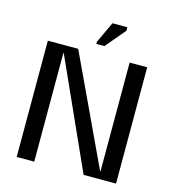

<svg xmlns="http://www.w3.org/2000/svg" viewBox="-108 -809 809 898"><g transform="rotate(15 297.0 -360.0)"><path d="M451 -563H536V0H379L142 -526H140V0H55V-563H202L449 -37H451ZM317 -607H278V-618L326 -720H398V-703Z"/></g></svg>

Font: Darker Grotesque SemiBold
Style: Regular
Weight: 600
Designer: Gabriel Lam
Foundry: TypeRant
Version: Version 1.000;gftools[0.9.28]